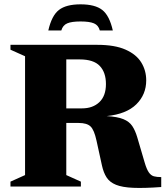

<svg xmlns="http://www.w3.org/2000/svg" viewBox="-20 -882 783 908"><path d="M29.5 -647V-670H440Q523 -670 574 -647.2Q625 -624.5 648.2 -586.5Q671.5 -548.5 671.5 -502Q671.5 -435 624.8 -388.8Q578 -342.5 484.5 -333Q535.5 -330 563.5 -318.5Q591.5 -307 605.5 -286Q619.5 -265 629 -233L664 -114Q673.5 -81.5 683.8 -66.8Q694 -52 708 -48.2Q722 -44.5 742.5 -44.5V2.5Q661.5 8.5 610 6.2Q558.5 4 528.8 -8Q499 -20 484.2 -42.8Q469.5 -65.5 462 -100L436.5 -216.5Q425.5 -267.5 408.2 -284Q391 -300.5 352 -300.5H293.5V-54L362.5 -23V0H29.5V-23L98.5 -54V-616ZM368 -369.5Q419 -369.5 450 -399Q481 -428.5 481 -484.5Q481 -539.5 451.8 -570.2Q422.5 -601 357 -601H293.5V-369.5ZM361 -780.5Q318.5 -780.5 297.8 -771.5Q277 -762.5 270 -738H208.5Q224.5 -808.5 258.8 -835Q293 -861.5 361 -861.5Q429.5 -861.5 463.5 -835Q497.5 -808.5 513.5 -738H452Q445.5 -762.5 424.5 -771.5Q403.5 -780.5 361 -780.5Z"/></svg>

Font: Newsreader Text ExtraBold
Style: Regular
Weight: 800
Designer: Hugues Gentile
Foundry: Production Type
Version: Version 1.001